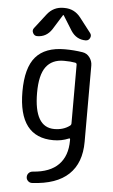

<svg xmlns="http://www.w3.org/2000/svg" viewBox="-64 -802 628 1071"><g transform="rotate(5 250.0 -266.0)"><path d="M252.9 -759.8Q308.6 -759.8 343.8 -714.8L407.2 -632.8Q417 -620.1 409.7 -605Q402.3 -589.8 385.7 -589.8Q334 -589.8 303.7 -635.7L252 -718.8Q252 -719.7 250 -719.7Q248 -719.7 248 -718.8L196.3 -635.7Q166 -589.8 114.3 -589.8Q98.6 -589.8 90.8 -605Q83 -620.1 92.8 -632.8L156.2 -714.8Q191.4 -759.8 247.1 -759.8ZM275.4 -465.8Q209 -465.8 175.3 -420.4Q141.6 -375 141.6 -275.4Q141.6 -82 254.9 -82Q305.7 -82 340.8 -108.4Q347.7 -113.3 347.7 -122.1V-450.2Q347.7 -459 338.9 -460.9Q313.5 -465.8 275.4 -465.8ZM254.9 -19.5Q59.6 -19.5 59.6 -275.4Q59.6 -408.2 112.3 -469.2Q165 -530.3 275.4 -530.3Q325.2 -530.3 375 -522.5Q399.4 -518.6 414.6 -498Q429.7 -477.5 429.7 -453.1V-25.4Q429.7 92.8 361.8 157.2Q293.9 221.7 158.2 228.5Q144.5 229.5 134.8 220.2Q125 210.9 125 197.8Q125 184.6 133.8 175.3Q142.6 166 157.2 165Q252 158.2 299.8 109.4Q347.7 60.5 347.7 -25.4V-31.2Q347.7 -40 339.8 -36.1Q300.8 -19.5 254.9 -19.5Z"/></g></svg>

Font: Rounded Mgen+ 1mn regular
Style: Regular
Weight: 400
Designer: [Source Han Sans]
Ryoko NISHIZUKA  (kana & ideographs); Paul D. Hunt (Latin, Greek & Cyrillic); Wenlong ZHANG  (bopomofo
Version: Version 1.059.20150602